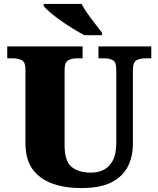

<svg xmlns="http://www.w3.org/2000/svg" viewBox="-20 -951 809 981"><path d="M396 10Q313 10 248 -13Q183 -36 146.5 -86.5Q110 -137 110 -219V-597Q110 -634 91 -643.5Q72 -653 46 -653H17V-714H402V-653H373Q347 -653 328.5 -643Q310 -633 310 -593V-210Q310 -128 345.5 -98.5Q381 -69 446 -69Q481 -69 510 -83.5Q539 -98 556.5 -131Q574 -164 574 -219V-597Q574 -634 556.5 -643.5Q539 -653 512 -653H483V-714H753V-653H723Q696 -653 677.5 -643Q659 -633 659 -593V-217Q659 -150 632.5 -99Q606 -48 548.5 -19Q491 10 396 10ZM411 -771Q385 -785 353 -804.5Q321 -824 290 -846Q259 -868 235.5 -888Q212 -908 203 -921V-931H397Q408 -909 427 -882Q446 -855 466.5 -829Q487 -803 501 -784V-771Z"/></svg>

Font: Noto Serif Devanagari Black
Style: Regular
Weight: 900
Designer: Universal Thirst, Indian Type Foundry and the Monotype Design Team
Foundry: Monotype Imaging Inc.
Version: Version 2.004; ttfautohint (v1.8.4.7-5d5b)